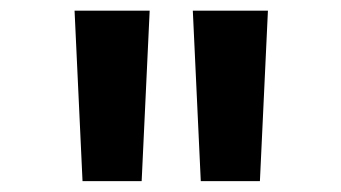

<svg xmlns="http://www.w3.org/2000/svg" viewBox="-20 -713 626 352"><path d="M131.3 -380.9H239.7L254.4 -693.4H116.7ZM348.1 -380.9H456.5L471.2 -693.4H333.5Z"/></svg>

Font: Cascadia Mono SemiBold
Style: Regular
Weight: 600
Monospace: yes
Designer: Aaron Bell
Foundry: Saja Typeworks
Version: Version 2404.023